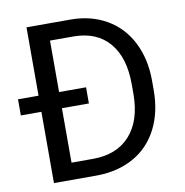

<svg xmlns="http://www.w3.org/2000/svg" viewBox="-80 -787 830 863"><g transform="rotate(-10 335.0 -355.5)"><path d="M97.2 0V-325.2H3.4V-398.9H97.2V-710.9H297.9Q390.6 -710.9 461.9 -669.9Q533.2 -628.9 572 -553.2Q610.8 -477.5 611.3 -379.4V-334Q611.3 -233.4 572.5 -157.7Q533.7 -82 461.7 -41.5Q389.6 -1 293.9 0ZM314 -325.2H190.9V-76.7H289.1Q397.5 -76.7 457.8 -143.6Q518.1 -210.4 518.6 -332V-377.4Q518.6 -498.5 461.7 -565.7Q404.8 -632.8 300.3 -633.8H190.9V-398.9H314Z"/></g></svg>

Font: SteelSelectRoboto
Style: Roboto-Regular
Weight: 400
Designer: Google
Version: Version 2.137; 2017